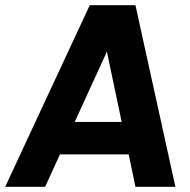

<svg xmlns="http://www.w3.org/2000/svg" viewBox="-25 -720 731 740"><path d="M-5 0 321 -700H497L651 0H497L471 -125H206L149 0ZM263 -250H444L387 -521Z"/></svg>

Font: Haskoy ExtraBold
Style: Italic
Weight: 800
Designer: Ertekin Erdin
Foundry: Ertekin Erdin
Version: Version 2.000; ttfautohint (v1.8.4.7-5d5b)